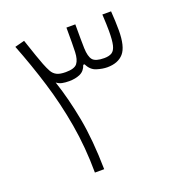

<svg xmlns="http://www.w3.org/2000/svg" viewBox="-128 -808 842 912"><g transform="rotate(-20 293.0 -351.5)"><path d="M196.8 0Q196.3 -127.9 176 -245.1Q155.8 -362.3 121.8 -472.7Q87.9 -583 45.9 -690.4L94.7 -703.1Q113.3 -647 123.3 -618.7Q133.3 -590.3 141.1 -569.8Q150.9 -544.9 159.9 -528.6Q168.9 -512.2 184.8 -503.9Q200.7 -495.6 230.5 -495.6Q274.4 -495.6 288.6 -513.9Q302.7 -532.2 304.2 -569.8Q305.2 -589.4 305.2 -618.4Q305.2 -647.5 305.2 -693.4H350.1Q350.1 -647 350.3 -620.8Q350.6 -594.7 351.1 -572.8Q352.5 -529.8 366.9 -512.7Q381.3 -495.6 424.8 -495.6Q449.7 -495.6 463.9 -504.6Q478 -513.7 483.9 -538.3Q489.7 -563 489.7 -609.9Q489.7 -623.5 489 -645.3Q488.3 -667 486.8 -693.4H530.8Q532.7 -668 533.7 -644Q534.7 -620.1 534.7 -596.7Q534.7 -514.2 506.6 -481.9Q478.5 -449.7 423.8 -449.7Q399.9 -449.7 370.8 -458.7Q341.8 -467.8 326.7 -500H319.8Q310.5 -471.2 286.6 -460.4Q262.7 -449.7 231 -449.7Q210.9 -449.7 195.6 -452.9Q180.2 -456.1 168 -465.8Q199.7 -370.6 220.5 -259.8Q241.2 -148.9 243.7 0Z"/></g></svg>

Font: Cascadia Code ExtraLight
Style: Regular
Weight: 200
Monospace: yes
Designer: Aaron Bell
Foundry: Saja Typeworks
Version: Version 2407.024; ttfautohint (v1.8.4)